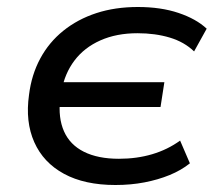

<svg xmlns="http://www.w3.org/2000/svg" viewBox="-20 -520 621 549"><path d="M310 9Q222 9 163 -23Q104 -55 78 -113.5Q52 -172 63 -249Q70 -306 95 -352.5Q120 -399 161 -432Q202 -465 255.5 -482.5Q309 -500 374 -500Q440 -500 490.5 -483Q541 -466 571 -438L535 -373Q507 -400 465.5 -412.5Q424 -425 373 -425Q313 -425 267 -404.5Q221 -384 193 -347Q165 -310 156 -260L145 -285H450L439 -214H135L152 -236Q146 -183 163 -144.5Q180 -106 220 -86Q260 -66 320 -66Q371 -66 415 -79Q459 -92 495 -118L523 -53Q498 -33 465 -19.5Q432 -6 393 1.5Q354 9 310 9Z"/></svg>

Font: Nunito Sans 10pt SemiExpanded Medium
Style: Italic
Weight: 500
Width: 6
Italic angle: -9°
Designer: Vernon Adams
Foundry: Vernon Adams
Version: Version 3.101;gftools[0.9.27]